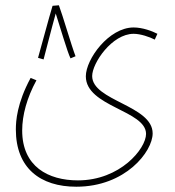

<svg xmlns="http://www.w3.org/2000/svg" viewBox="-20 -477 662 727"><path d="M179 -455C166 -413 132 -285 124 -258L145 -252C150 -270 175 -369 191 -426C207 -377 235 -280 247 -256L266 -264C250 -306 218 -417 203 -457ZM40 13C40 160 133 230 269 230C455 230 558 97 558 28C558 -78 329 -95 329 -189C329 -238 404 -349 486 -349C512 -349 547 -337 566 -327L576 -349C557 -359 520 -373 486 -373C392 -373 305 -253 305 -188C305 -73 533 -59 533 30C533 86 435 206 275 206C163 206 64 154 64 17C64 -41 82 -107 118 -173L96 -182C44 -86 40 -18 40 13Z"/></svg>

Font: Noto Sans Arabic UI XCn Th
Style: Regular
Weight: 100
Width: 2
Designer: Monotype Design Team, Nadine Chahine and Nizar Qandah
Foundry: Monotype Imaging Inc.
Version: Version 2.010